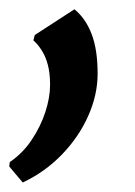

<svg xmlns="http://www.w3.org/2000/svg" viewBox="-47 -142 292 414"><path d="M2 251.5 -27 217 -26 207.5Q2 188.5 21.2 159.8Q40.5 131 50.8 99.5Q61 68 61 41Q61 16 56.2 -2Q51.5 -20 43.2 -33Q35 -46 25 -55L28 -66.5L113.5 -122Q137.5 -102.5 150.5 -68.8Q163.5 -35 163.5 17Q163.5 62.5 143.2 108Q123 153.5 86.5 191.2Q50 229 2 251.5Z"/></svg>

Font: Merriweather SemiBold
Style: Italic
Weight: 600
Italic angle: -7.8°
Version: Version 2.101